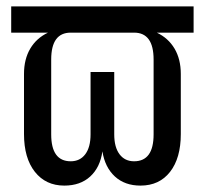

<svg xmlns="http://www.w3.org/2000/svg" viewBox="-20 -570 640 600"><path d="M181 10Q123 10 89 -33Q55 -76 55 -151V-339Q55 -385 74.5 -418Q94 -451 130 -468H15V-550H585V-468H470Q506 -451 525.5 -418Q545 -385 545 -339V-151Q545 -76 511.5 -33Q478 10 419 10Q370 10 339 -18.5Q308 -47 300 -97Q293 -47 262 -18.5Q231 10 181 10ZM201 -66Q230 -66 246.5 -88Q263 -110 263 -150V-345H337V-150Q337 -110 353.5 -88Q370 -66 399 -66Q460 -66 460 -150V-384Q460 -468 399 -468H201Q140 -468 140 -384V-150Q140 -66 201 -66Z"/></svg>

Font: JetBrainsMono NFM
Style: Regular
Weight: 400
Monospace: yes
Designer: Philipp Nurullin, Konstantin Bulenkov
Foundry: JetBrains
Version: Version 2.304; ttfautohint (v1.8.4.7-5d5b);Nerd Fonts 3.3.0